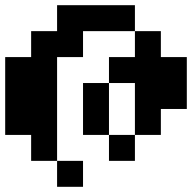

<svg xmlns="http://www.w3.org/2000/svg" viewBox="-20 -620 740 740"><path d="M400 -400V-300H500V-100H600V-200H700V-400H600V-500H500V-400ZM0 -100H100V0H200V-400H300V-500H500V-600H200V-500H100V-400H0ZM200 100H300V0H200ZM300 -100H400V-300H300ZM400 0H500V-100H400Z"/></svg>

Font: FT88 Gothique
Style: Regular
Weight: 400
Designer: Ange Degheest & Oriane Charvieux
Foundry: Velvetyne Type Foundry
Version: Version 1.000;FEAKit 1.0